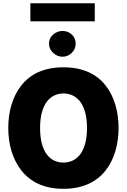

<svg xmlns="http://www.w3.org/2000/svg" viewBox="-20 -1154 778 1179"><path d="M166.5 -1133.8V-1022.9H562V-1133.8ZM280.8 -886.2C280.8 -864.3 289.1 -845.7 306.2 -829.6C323.2 -813.5 342.3 -805.7 364.3 -805.7C386.2 -805.7 404.8 -813.5 420.9 -829.6C437 -845.7 444.8 -864.3 444.8 -886.2C444.8 -908.2 437 -926.8 420.9 -941.9C404.8 -956.5 386.2 -963.9 364.3 -963.9C342.3 -963.9 323.2 -956.5 306.2 -941.9C289.1 -926.8 280.8 -908.2 280.8 -886.2ZM369.6 -740.7C248.5 -740.7 164.1 -697.8 109.9 -627.9C55.2 -558.1 30.8 -465.8 30.8 -368.2C30.8 -270.5 55.7 -178.2 110.4 -108.4C164.6 -38.1 249 5.4 369.6 5.4C490.2 5.4 574.7 -38.1 629.4 -108.4C683.6 -178.2 708 -270.5 708 -368.2C708 -465.8 683.6 -558.1 629.4 -627.9C575.2 -697.8 490.7 -740.7 369.6 -740.7ZM369.6 -580.1C447.3 -580.1 514.2 -520.5 514.2 -368.2C514.2 -216.3 448.7 -155.8 369.6 -155.8C290.5 -155.8 226.1 -215.8 226.1 -368.2C226.1 -520.5 292.5 -580.1 369.6 -580.1Z"/></svg>

Font: Estedad Black
Style: Regular
Weight: 900
Designer: Amin Abedi
Version: Version 7.3